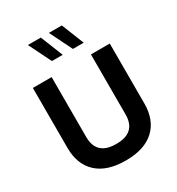

<svg xmlns="http://www.w3.org/2000/svg" viewBox="-223 -1108 1159 1254"><g transform="rotate(-30 356.5 -481.5)"><path d="M504.5 -709.1V-254.6Q504.5 -213.4 489.6 -183Q474.6 -152.6 442.2 -136.1Q409.7 -119.6 356.6 -119.6Q304 -119.6 271.2 -136.1Q238.5 -152.6 223.4 -183Q208.2 -213.4 208.2 -254.6V-709.1H66.6V-257.3Q66.6 -132.6 141.1 -63.6Q215.5 5.4 356.6 5.4Q497.7 5.4 572.2 -63.6Q646.6 -132.6 646.6 -257.3V-709.1ZM343.6 -798.9 276.1 -968.1H178.4L262.3 -798.9ZM502 -798.9 434.5 -968.1H336.8L420.6 -798.9Z"/></g></svg>

Font: Estedad VF
Style: Regular
Weight: 100
Designer: Amin Abedi
Version: Version 7.3